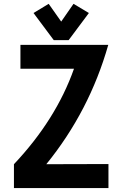

<svg xmlns="http://www.w3.org/2000/svg" viewBox="-20 -962 626 982"><path d="M229 -942.4 293 -851.6 356 -942.4 434.6 -895.5 331.1 -756.8H254.9L151.4 -895.5ZM51.3 0V-122.1Q266.6 -350.6 358.4 -610.4H84.5V-732.4H533.7Q437.5 -393.6 216.8 -122.1L534.7 -123V0Z"/></svg>

Font: Consola Mono
Style: Bold
Weight: 700
Monospace: yes
Designer: Wojciech Kalinowski "wmk69" (wmk69@o2.pl)
Foundry: Wojciech Kalinowski "wmk69" (wmk69@o2.pl)
Version: Version 2.1.0